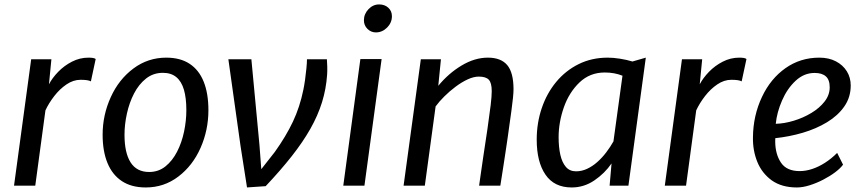

<svg xmlns="http://www.w3.org/2000/svg" viewBox="-20 -818 3803 846"><path d="M135.4 0H41.8L117.4 -557H206.5L195.7 -446.6Q210.4 -474.7 236.6 -501.7Q262.8 -528.7 297.1 -546.3Q331.4 -564 370.2 -564Q394.7 -564 401.6 -558L380.5 -459.5Q374.3 -463.1 362.7 -464.8Q351.1 -466.4 334.8 -466.4Q302.9 -466.4 272.9 -446Q242.9 -425.6 218.9 -394.5Q194.9 -363.4 180.2 -331.7Z M622.4 8Q559.4 8 517.2 -19.8Q475 -47.7 453.6 -99.7Q432.2 -151.8 432.2 -224.6Q432.2 -311.7 468.5 -390.9Q504 -468.6 568 -516.3Q632 -564 712.6 -564Q774.6 -564 815.8 -536.7Q857 -509.4 877.6 -457.8Q898.3 -406.1 898.3 -332.7Q898.3 -244.9 863.7 -166.4Q828.9 -87.9 765.8 -40Q702.8 8 622.4 8ZM637.1 -60.2Q678.3 -60.2 709 -84.8Q739.6 -109.4 760.3 -149.6Q780.9 -189.9 791 -237.9Q801.1 -285.9 801.1 -332.7Q801.1 -386.3 790.4 -422.8Q779.6 -459.4 756.8 -478.2Q733.9 -497.1 697.7 -497.1Q655.2 -497.1 623.5 -471.9Q591.7 -446.8 570.7 -406.2Q549.7 -365.6 539.2 -317.6Q528.6 -269.7 528.6 -224.1Q528.6 -144.6 555.5 -102.4Q582.4 -60.2 637.1 -60.2Z M1150.6 2.3 1068.4 7.9 1040 -173.9 986.2 -557H1087.6L1123.2 -179.8L1131.3 -72.6L1190.6 -148.1Q1240 -217 1270.8 -282.2Q1301.5 -347.4 1316.8 -423.1Q1320.4 -440.3 1324.1 -465.9Q1327.7 -491.5 1330.1 -516.6Q1332.6 -541.7 1332.6 -557H1420.4Q1421.6 -544.4 1422 -524.1Q1422.4 -503.8 1421.4 -489.4Q1417.1 -426.2 1398.9 -367.5Q1380.7 -308.9 1347.5 -250.3Q1314.3 -191.8 1265.4 -129.7Q1216.6 -67.7 1150.6 2.3Z M1585.8 0H1492.6L1567.9 -557.8H1661.5ZM1636.1 -675.2Q1614.8 -675.2 1599.1 -690.7Q1583.5 -706.1 1583.5 -728.8Q1583.5 -756.3 1603.5 -777.4Q1623.6 -798.5 1650.4 -798.5Q1675.3 -798.5 1691.1 -783.8Q1706.9 -769.2 1706.9 -746.6Q1706.9 -718 1685.7 -696.6Q1664.4 -675.2 1636.1 -675.2Z M1851.9 0H1758.3L1834.3 -557H1922.9L1911.2 -439.9Q1956.1 -494.7 2014 -529.4Q2071.9 -564 2129.7 -564Q2187.5 -564 2215.1 -531Q2242.7 -498 2242.7 -424.5Q2242.7 -411.1 2240.4 -387.6Q2238 -364.1 2233.4 -329.9Q2228.8 -295.8 2222.3 -250.3Q2220.8 -239 2218.8 -224.8Q2216.8 -210.5 2213.9 -190.9Q2211 -171.4 2207 -144.6Q2203 -117.9 2197.5 -82.3Q2192 -46.7 2184.6 0H2091.1Q2093.4 -16 2097.8 -47.4Q2102.2 -78.8 2109.6 -128.7Q2117 -178.7 2127.9 -250.3Q2137.3 -315.5 2142 -354.7Q2146.7 -393.9 2146.7 -416.3Q2146.7 -452.8 2133.8 -466.7Q2120.9 -480.5 2089.4 -480.5Q2067.4 -480.5 2040.8 -468.3Q2014.3 -456 1987.7 -436.1Q1961 -416.2 1937.9 -393.2Q1914.8 -370.3 1899.4 -349.1Z M2499 8Q2422 8 2383.5 -48.4Q2344.9 -104.7 2344.9 -202.7Q2344.9 -276.1 2367 -341.2Q2389 -406.4 2430.3 -456.5Q2471.7 -506.6 2529.3 -535.3Q2586.9 -564 2658 -564Q2682.4 -564 2712.2 -559.3Q2741.9 -554.6 2766.7 -547L2825.6 -564L2749 0H2666.1L2674.6 -97.8Q2644.4 -54 2598.8 -23Q2553.1 8 2499 8ZM2518.1 -63.1Q2543.4 -63.1 2567 -74.2Q2590.6 -85.2 2611.8 -104Q2633 -122.8 2651 -146.4Q2669 -170.1 2683 -194.9L2722.8 -484.4Q2687.4 -498.6 2644.9 -498.6Q2579.1 -498.6 2533.4 -454.8Q2487.5 -410.8 2464.4 -344.9Q2441.4 -278.9 2441.4 -213.1Q2441.4 -170.2 2448.9 -136.3Q2456.5 -102.4 2473.3 -82.7Q2490.1 -63.1 2518.1 -63.1Z M3002.9 0H2909.3L2984.9 -557H3074L3063.2 -446.6Q3077.9 -474.7 3104.1 -501.7Q3130.3 -528.7 3164.6 -546.3Q3198.9 -564 3237.7 -564Q3262.2 -564 3269.1 -558L3248 -459.5Q3241.8 -463.1 3230.2 -464.8Q3218.6 -466.4 3202.3 -466.4Q3170.4 -466.4 3140.4 -446Q3110.4 -425.6 3086.4 -394.5Q3062.4 -363.4 3047.7 -331.7Z M3491 8Q3424.7 8 3380.7 -23.1Q3337.3 -54.7 3317 -104.6Q3296.6 -154.6 3297.7 -212.9Q3298.6 -309.1 3337.7 -391.5Q3375.5 -471.6 3441.2 -517.8Q3506.9 -564 3590.1 -564Q3632.2 -564 3663.2 -547.7Q3694.2 -531.5 3711.4 -503.8Q3728.5 -476.1 3728.5 -441.4Q3728.5 -389.4 3700.2 -348.9Q3672 -308.4 3624.1 -279.4Q3576.2 -250.4 3517 -233Q3457.8 -215.6 3396.2 -209.2Q3396 -206.1 3395.9 -202Q3395.8 -197.9 3395.8 -193.2Q3396.4 -138.2 3421.3 -101.1Q3446.2 -64.1 3503.7 -64.1Q3530.3 -64.1 3558.5 -73.4Q3586.7 -82.6 3614.7 -100.5Q3642.8 -118.4 3668.7 -144.2L3694.7 -92.5Q3683.4 -76.7 3660.1 -59.1Q3636.8 -41.6 3607.2 -26.3Q3577.6 -11 3547.2 -1.5Q3516.9 8 3491 8ZM3398.2 -272.5Q3436.4 -273.5 3477.7 -286.1Q3519.1 -298.6 3555.1 -320.3Q3591.2 -342 3613.5 -370.8Q3635.9 -399.6 3635.9 -433.4Q3635.9 -466.5 3618.8 -481.6Q3601.8 -496.6 3569.4 -496.6Q3546.3 -496.6 3525.5 -488.2Q3504.8 -479.7 3486.1 -462.5Q3448.6 -427.7 3425.9 -375.2Q3403.1 -322.8 3398.2 -272.5Z"/></svg>

Font: Merriweather Sans Variable Regular
Style: Italic
Weight: 300
Italic angle: -8°
Designer: Eben Sorkin
Foundry: Eben Sorkin
Version: Version 2.001